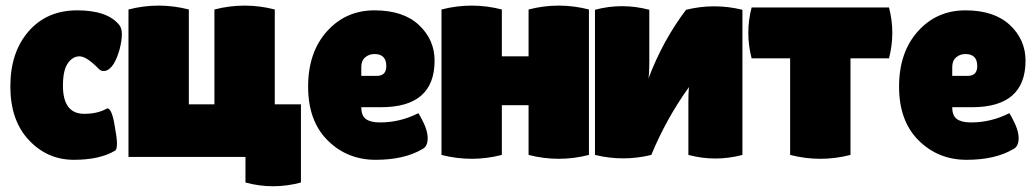

<svg xmlns="http://www.w3.org/2000/svg" viewBox="-20 -546 3595 668"><path d="M199 -248Q199 -150 273 -150Q321 -150 353 -169Q368 -169 377.5 -117.5Q387 -66 387 -47.5Q387 -29 382 -23Q329 10 237 10Q145 10 80.5 -58.5Q16 -127 16 -245.5Q16 -364 79.5 -437Q143 -510 248.5 -510Q354 -510 395 -459Q404 -448 404 -426.5Q404 -405 396 -374Q378 -310 349 -300Q345 -299 337.5 -299Q330 -299 319 -311Q280 -350 256.5 -350Q233 -350 216 -326Q199 -302 199 -248Z M1027 -183V89Q930 115 834 89V0H427V-513Q532 -540 637 -513V-183H726V-513Q831 -540 936 -513V-183Z M1449 -27Q1386 10 1287 10Q1188 10 1120 -57.5Q1052 -125 1052 -244.5Q1052 -364 1117.5 -437Q1183 -510 1283 -510Q1383 -510 1437.5 -459Q1492 -408 1492 -335Q1492 -173 1306 -173H1237Q1237 -143 1253.5 -131.5Q1270 -120 1302 -120Q1372 -120 1435 -152Q1436 -153 1444 -138Q1468 -95 1468 -65.5Q1468 -36 1449 -27ZM1324 -316Q1324 -358 1283 -358Q1264 -358 1250.5 -346.5Q1237 -335 1237 -313V-282H1291Q1324 -282 1324 -316Z M1819 -513Q1924 -540 2029 -513V-7Q1924 20 1819 -7V-180H1726V-7Q1621 20 1516 -7V-513Q1621 -540 1726 -513V-350H1819Z M2563 -7Q2469 18 2375 -7V-193Q2375 -224 2377 -243Q2298 -133 2246 -7Q2148 17 2050 -7V-512Q2144 -537 2239 -512V-322Q2239 -292 2236 -273Q2287 -407 2367 -512Q2465 -536 2563 -512Z M3073 -520Q3096 -432 3073 -343H2939V-7Q2834 20 2729 -7V-343H2595Q2572 -432 2595 -520Z M3505 -27Q3442 10 3343 10Q3244 10 3176 -57.5Q3108 -125 3108 -244.5Q3108 -364 3173.5 -437Q3239 -510 3339 -510Q3439 -510 3493.5 -459Q3548 -408 3548 -335Q3548 -173 3362 -173H3293Q3293 -143 3309.5 -131.5Q3326 -120 3358 -120Q3428 -120 3491 -152Q3492 -153 3500 -138Q3524 -95 3524 -65.5Q3524 -36 3505 -27ZM3380 -316Q3380 -358 3339 -358Q3320 -358 3306.5 -346.5Q3293 -335 3293 -313V-282H3347Q3380 -282 3380 -316Z"/></svg>

Font: Lilita One Rus
Style: Regular
Weight: 400
Designer: Juan Montoreano
Foundry: Juan Montoreano
Version: Version 1.002